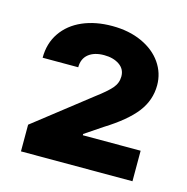

<svg xmlns="http://www.w3.org/2000/svg" viewBox="-73 -853 555 570"><g transform="rotate(15 204.5 -568.0)"><path d="M39.1 -435.5 209 -568.4Q241.7 -592.8 255.6 -608.9Q269.5 -625 269.5 -645.5Q269.5 -668 251 -680.7Q232.4 -693.4 204.1 -693.4Q173.8 -693.4 156.2 -679.2Q138.7 -665 138.7 -638.7H29.3Q29.3 -683.1 51.8 -715.8Q74.2 -748.5 114 -765.9Q153.8 -783.2 205.1 -783.2Q256.8 -783.2 296.4 -765.1Q335.9 -747.1 357.4 -716.1Q378.9 -685.1 378.9 -647.5Q378.9 -601.6 350.1 -564.2Q321.3 -526.9 257.8 -487.3L204.1 -451.2V-447.3H381.8V-353.5H39.1Z"/></g></svg>

Font: Pretendard Std ExtraBold
Style: Regular
Weight: 800
Designer: Base glyphs from Inter by Rasmus Andersson; Hangeul glyphs from Noto Sans CJK(Source Han Sans) by Jang Soo-young and Kan
Foundry: Kil Hyung-jin
Version: Version 1.309